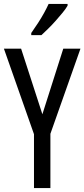

<svg xmlns="http://www.w3.org/2000/svg" viewBox="-20 -963 432 983"><path d="M197 -378 304 -714H392L238 -278V0H154V-276L0 -714H88ZM326 -934Q317 -918 300.5 -898Q284 -878 265 -856.5Q246 -835 226.5 -816Q207 -797 192 -783H140V-794Q159 -821 175.5 -846.5Q192 -872 205.5 -896.5Q219 -921 229 -943H326Z"/></svg>

Font: Noto Sans ExtraCondensed
Style: Regular
Weight: 400
Width: 2
Designer: Monotype Design Team
Foundry: Monotype Imaging Inc.
Version: Version 2.013